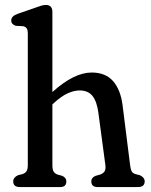

<svg xmlns="http://www.w3.org/2000/svg" viewBox="-20 -757 611 777"><path d="M192 -708V-384.5Q279.5 -463.5 351 -463.5Q407 -463.5 437.5 -428.8Q468 -394 476 -331.5L506.5 -89Q508.5 -72 512.8 -64Q517 -56 528 -52.5L546 -48Q565.5 -38.5 565.5 -23Q565.5 0 538 0H375Q349.5 0 349.5 -23Q349.5 -38.5 367 -45.5L385 -50.5Q396.5 -54.5 402.5 -62.5Q408.5 -70.5 406.5 -88.5L378 -301.5Q372 -346.5 354.2 -368.8Q336.5 -391 302 -391Q280 -391 254.2 -379.5Q228.5 -368 197.5 -339.5L192 -334.5V-89Q192 -71 197 -62.8Q202 -54.5 213 -50.5L231.5 -45.5Q248.5 -38 248.5 -23Q248.5 0 223.5 0H60.5Q33.5 0 33.5 -23Q33.5 -39 53 -48L71 -52.5Q82 -56 87.2 -64Q92.5 -72 92.5 -89V-620.5Q92.5 -636 87.8 -642.5Q83 -649 73.5 -651L44 -652.5Q25.5 -658.5 25.5 -674Q25.5 -691.5 50 -700.5L120.5 -725Q136 -730.5 146.2 -733.8Q156.5 -737 165.5 -737Q192 -737 192 -708Z"/></svg>

Font: Fraunces 72pt SuperSoft
Style: Regular
Weight: 400
Version: Version 1.000;[b76b70a41]